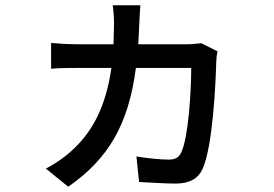

<svg xmlns="http://www.w3.org/2000/svg" viewBox="-20 -641 1040 729"><path d="M806 -446 744 -477C728 -475 710 -473 689 -473H505L509 -554C510 -573 511 -602 513 -621H408C411 -602 413 -570 413 -551L411 -473H272C241 -473 205 -475 174 -478V-380C206 -383 243 -383 272 -383H403C382 -237 332 -139 247 -64C225 -44 185 -16 154 -1L239 68C392 -38 468 -169 496 -383H706C706 -290 695 -118 668 -62C659 -43 646 -35 620 -35C590 -35 539 -40 498 -47L508 50C547 52 605 56 647 56C700 56 732 37 749 1C788 -85 799 -325 801 -405C801 -415 803 -433 806 -446Z"/></svg>

Font: GenYoGothic2 TW M
Style: Regular
Weight: 500
Version: Version 2.100;PS 2.1;hotconv 16.6.51;makeotf.lib2.5.65220 DE